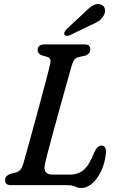

<svg xmlns="http://www.w3.org/2000/svg" viewBox="-20 -921 576 955"><path d="M314.5 0H35.5Q18 0 11.2 -7.2Q4.5 -14.5 5.5 -26Q5.5 -37.5 13 -45Q20.5 -52.5 32.5 -56.5L56 -62Q72.5 -66.5 81.8 -77.2Q91 -88 97 -110.5Q102.5 -130.5 113.5 -169.8Q124.5 -209 138.2 -259Q152 -309 166.5 -362.5Q181 -416 194 -465Q207 -514 216.8 -551Q226.5 -588 230 -604.5Q236 -631 215.5 -638L188.5 -645.5Q167 -654 167 -671.5Q167 -700 201 -700H400.5Q416.5 -700 422.8 -693Q429 -686 429 -674.5Q429 -663 421.5 -655.2Q414 -647.5 403.5 -644L373 -637.5Q359 -634.5 351 -625.2Q343 -616 337 -595.5Q330.5 -573 319 -532.2Q307.5 -491.5 293.5 -441Q279.5 -390.5 265 -337.8Q250.5 -285 237.5 -237.2Q224.5 -189.5 215.5 -154.5Q206.5 -119.5 203.5 -105Q197.5 -77 208 -64.8Q218.5 -52.5 242 -52.5H327.5Q369 -52.5 396.8 -76.5Q424.5 -100.5 449 -163.5Q464 -197 484 -197Q509 -197 507 -161.5Q503 -114 485 -74.2Q467 -34.5 440.5 -10.2Q414 14 384 14Q367.5 14 354 7Q340.5 0 314.5 0ZM395 -854Q419 -879 439.5 -892Q460 -905 480.5 -899Q497.5 -893.5 501.5 -877.2Q505.5 -861 496 -844.5Q486.5 -827 470.5 -816.2Q454.5 -805.5 429 -795L326 -745Q318 -742 310.8 -742.8Q303.5 -743.5 300.5 -749Q297.5 -755 301.5 -762.2Q305.5 -769.5 312 -777Z"/></svg>

Font: Fraunces 72pt SuperSoft
Style: Italic
Weight: 400
Italic angle: -16°
Version: Version 1.000;[b76b70a41]